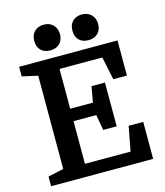

<svg xmlns="http://www.w3.org/2000/svg" viewBox="-132 -1019 961 1118"><g transform="rotate(-15 349.0 -460.0)"><path d="M495 -238H414L397 -332H260V-75H535L563 -223H651V0H36V-58L130 -79V-641L36 -662V-720H629V-508H547L518 -647H260V-407H397L414 -502H495ZM160 -842Q160 -878 181 -899Q202 -920 237 -920Q272 -920 293.5 -898.5Q315 -877 315 -842Q315 -807 294 -786Q273 -765 237 -765Q201 -765 180.5 -785.5Q160 -806 160 -842ZM390 -842Q390 -878 411 -899Q432 -920 467 -920Q502 -920 523.5 -898.5Q545 -877 545 -842Q545 -807 524 -786Q503 -765 467 -765Q431 -765 410.5 -785.5Q390 -806 390 -842Z"/></g></svg>

Font: Domine
Style: Regular
Weight: 400
Designer: Pablo Impallari, Rodrigo Fuenzalida, Brenda Gallo
Foundry: Pablo Impallari, Rodrigo Fuenzalida, Brenda Gallo
Version: Version 2.000;September 19, 2022;FontCreator 14.0.0.2877 64-